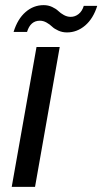

<svg xmlns="http://www.w3.org/2000/svg" viewBox="-20 -732 401 752"><path d="M25.9 0 123 -547.9H213.9L117.2 0ZM33.2 -606.9Q48.8 -657.7 80.1 -684.8Q111.3 -711.9 150.9 -711.9Q168.9 -711.9 184.1 -704.8Q199.2 -697.8 208.3 -689Q217.3 -680.2 230.2 -673.1Q243.2 -666 256.8 -666Q273.9 -666 287.8 -677Q301.8 -688 308.1 -709H360.8Q345.2 -659.2 313.5 -632.1Q281.7 -605 242.2 -605Q224.1 -605 208.5 -612.1Q192.9 -619.1 183.8 -627.9Q174.8 -636.7 162.1 -643.8Q149.4 -650.9 136.2 -650.9Q99.1 -650.9 85.9 -606.9Z"/></svg>

Font: Poppins
Style: Italic
Weight: 400
Italic angle: -10°
Designer: Ninad Kale (Devanagari), Jonny Pinhorn (Latin)
Foundry: Indian Type Foundry
Version: Version 3.200;PS 1.000;hotconv 16.6.54;makeotf.lib2.5.65590